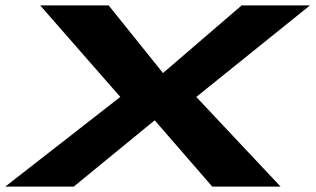

<svg xmlns="http://www.w3.org/2000/svg" viewBox="-54 -695 1175 715"><path d="M-34.5 0H220.5L522 -247L736.5 0H991L677 -334L1100.5 -675H846L553 -423L350.5 -675H95.5L394 -334Z"/></svg>

Font: Anybody ExtraExpanded
Style: Bold Italic
Weight: 700
Width: 8
Italic angle: -10°
Version: Version 1.113;gftools[0.9.25]